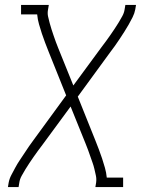

<svg xmlns="http://www.w3.org/2000/svg" viewBox="-20 -550 640 775"><path d="M12 205 15 187Q18 171 26 156Q34 141 42 126Q50 111 59.5 97Q69 83 78.5 68.5Q88 54 97.5 40Q107 26 117 13L247 -165L176 -342Q169 -360 162 -378Q155 -396 149 -414.5Q143 -433 137.5 -452Q132 -471 130 -492H65V-530H177L174 -512Q171 -497 174 -483.5Q177 -470 180.5 -457Q184 -444 188 -431.5Q192 -419 196.5 -406Q201 -393 205.5 -380.5Q210 -368 215 -356L276 -205L390 -360Q399 -372 408 -384Q417 -396 425.5 -408.5Q434 -421 442.5 -433.5Q451 -446 458.5 -458.5Q466 -471 473.5 -484.5Q481 -498 483 -512L486 -530H529L526 -512Q523 -496 515.5 -481Q508 -466 499.5 -451Q491 -436 482 -422Q473 -408 463.5 -393.5Q454 -379 444 -365Q434 -351 424 -338L294 -160L365 17Q372 35 379 53Q386 71 392 89.5Q398 108 403.5 127Q409 146 411 167H477V205H365L368 187Q370 172 367 158.5Q364 145 361 132Q358 119 353.5 106.5Q349 94 344.5 81Q340 68 335.5 55.5Q331 43 326 31L265 -120L151 35Q142 47 133 59Q124 71 115.5 83.5Q107 96 98.5 108.5Q90 121 82.5 133.5Q75 146 67.5 159.5Q60 173 58 187L55 205Z"/></svg>

Font: Iosevka Curly Slab XLtExObl
Style: Regular
Weight: 200
Width: 7
Italic angle: -9°
Monospace: yes
Designer: Belleve Invis
Foundry: Belleve Invis
Version: Version 11.0.0; ttfautohint (v1.8.3)